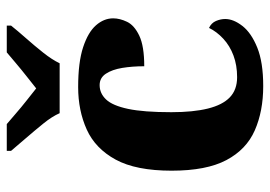

<svg xmlns="http://www.w3.org/2000/svg" viewBox="-138 -668 816 581"><g transform="rotate(-90 270.5 -378.0)"><path d="M300 10Q224 10 166 -15.5Q108 -41 76 -101.5Q44 -162 44 -267Q44 -375 77.5 -436.5Q111 -498 168.5 -524Q226 -550 297 -550Q372 -550 417.5 -535Q463 -520 484 -496Q505 -472 505 -444Q505 -424 494.5 -402Q484 -380 452.5 -365Q421 -350 360 -350Q360 -386 355 -416.5Q350 -447 337.5 -466Q325 -485 303 -485Q278 -485 259.5 -465.5Q241 -446 231 -399Q221 -352 221 -268Q221 -202 232 -157.5Q243 -113 266 -91Q289 -69 327 -69Q363 -69 392.5 -80Q422 -91 443.5 -111Q465 -131 476 -154Q491 -147 497 -133Q503 -119 503 -105Q503 -80 482 -53Q461 -26 416.5 -8Q372 10 300 10ZM218 -606Q208 -629 186.5 -655.5Q165 -682 142.5 -708Q120 -734 104 -753V-766H185Q197 -756 216.5 -739Q236 -722 257 -705.5Q278 -689 293 -677Q308 -689 329 -705.5Q350 -722 370 -739Q390 -756 402 -766H483V-753Q468 -734 445 -708Q422 -682 401 -655.5Q380 -629 369 -606Z"/></g></svg>

Font: Noto Serif Armenian ExtraBold
Style: Regular
Weight: 800
Version: Version 2.007